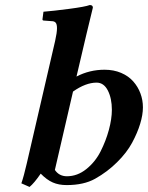

<svg xmlns="http://www.w3.org/2000/svg" viewBox="-20 -718 582 755"><path d="M419.9 -286.1Q419.9 -331.1 404.1 -362.1Q388.2 -393.1 359.9 -393.1Q316.9 -393.1 267.1 -357.9L195.8 -49.8Q212.4 -24.9 243.2 -24.9Q284.2 -24.9 319.3 -53Q354.5 -81.1 375.5 -122.6Q396.5 -164.1 408.2 -207.5Q419.9 -251 419.9 -286.1ZM319.8 -583 280.8 -417Q332 -443.8 391.1 -443.8Q427.2 -443.8 456.3 -431.4Q485.4 -418.9 503.9 -397.9Q522.5 -377 532.2 -350.8Q542 -324.7 542 -295.9Q542 -266.6 531.2 -231.2Q520.5 -195.8 499.5 -156.7Q478.5 -117.7 440.4 -80.1Q402.8 -42.5 354 -15.1Q309.6 9.8 242.2 9.8Q210.9 9.8 187.5 -0.5Q164.1 -10.7 140.1 -35.2Q114.3 2.4 96.2 17.1L64 2.9Q73.7 -24.9 85 -74.2L196.8 -557.1Q204.1 -589.8 204.1 -606.9Q204.1 -622.6 199 -628.7Q193.8 -634.8 183.1 -634.8L151.9 -637.2Q147 -637.2 147 -642.1L150.9 -671.9Q188.5 -674.8 251.7 -683.1Q314.9 -691.4 333 -698.2Q345.2 -698.2 345.2 -688Z"/></svg>

Font: Linux Libertine G
Style: Bold Italic
Weight: 700
Italic angle: -11.5°
Designer: Philipp H. Poll
Foundry: Philipp H. Poll
Version: Version 4.1.0